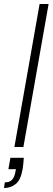

<svg xmlns="http://www.w3.org/2000/svg" viewBox="-51 -735 263 960"><path d="M21 0 147 -715H192L66 0ZM-31 205 -27 177Q-2 177 10 163Q22 149 26 124L29 111H-9L1 54H68Q67 70 65.5 84Q64 98 62 112Q52 166 27 185.5Q2 205 -31 205Z"/></svg>

Font: DM Sans 28pt ExtraLight
Style: Italic
Weight: 250
Italic angle: -10°
Version: Version 4.004;gftools[0.9.30]